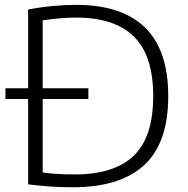

<svg xmlns="http://www.w3.org/2000/svg" viewBox="-20 -767 775 792"><path d="M280 5.5Q234.5 5.5 192 2.8Q149.5 0 96 -6.5V-727.5Q143.5 -737 195.2 -742Q247 -747 294 -747Q481.5 -747 577.8 -653.8Q674 -560.5 674 -370Q674 -177.5 574.8 -86Q475.5 5.5 280 5.5ZM289 -47.5Q451 -47.5 531.5 -124.5Q612 -201.5 612 -370Q612 -537.5 532.5 -616Q453 -694.5 293.5 -694.5Q261 -694.5 226.5 -691.5Q192 -688.5 156 -683V-55.5Q184.5 -51.5 216 -49.5Q247.5 -47.5 289 -47.5ZM2.5 -358.5V-403H344.5V-358.5Z"/></svg>

Font: Encode Sans Semi Expanded Light
Style: Regular
Weight: 300
Width: 6
Designer: Multiple Designers
Foundry: Impallari Type
Version: Version 3.000; ttfautohint (v1.8.3) -l 8 -r 50 -G 200 -x 14 